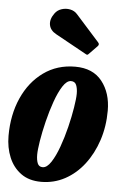

<svg xmlns="http://www.w3.org/2000/svg" viewBox="-56 -831 563 881"><g transform="rotate(5 226.0 -390.5)"><path d="M0 -187.5Q0 -284.5 34.5 -362Q69 -439.5 131.8 -484.8Q194.5 -530 277.5 -530Q359.5 -530 401.5 -476.5Q443.5 -423 443.5 -342Q443.5 -269 422.5 -205.2Q401.5 -141.5 364.2 -93Q327 -44.5 276.5 -17.2Q226 10 167 10Q111 10 74 -17Q37 -44 18.5 -88.8Q0 -133.5 0 -187.5ZM138.5 -112.5Q138.5 -88.5 144.8 -73Q151 -57.5 168.5 -57.5Q188 -57.5 206.8 -86Q225.5 -114.5 241.5 -158.8Q257.5 -203 269.5 -252Q281.5 -301 288.2 -343Q295 -385 295 -407.5Q295 -431 288.5 -446.8Q282 -462.5 264 -462.5Q244.5 -462.5 226 -433.8Q207.5 -405 191.8 -360.5Q176 -316 164 -267Q152 -218 145.2 -176.2Q138.5 -134.5 138.5 -112.5ZM161 -765Q172.5 -781 192 -787.2Q211.5 -793.5 231.5 -789.5Q251.5 -785.5 264.5 -770.5L371.5 -651Q380.5 -642 372 -633L335 -595Q331 -590.5 328.2 -589.5Q325.5 -588.5 320 -592L177 -671Q149.5 -686 145 -711.5Q140.5 -737 161 -765Z"/></g></svg>

Font: Besley* Condensed
Style: Bold Italic
Weight: 700
Width: 3
Italic angle: -13°
Designer: Owen Earl
Foundry: indestructible type*
Version: Version 3.000; ttfautohint (v1.8.3)